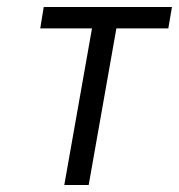

<svg xmlns="http://www.w3.org/2000/svg" viewBox="-20 -531 514 551"><path d="M164.5 0 244 -449.5H95.5L105.5 -511H473.5L463 -449.5H314L234.5 0Z"/></svg>

Font: Overpass Light
Style: Italic
Weight: 300
Italic angle: -10°
Designer: Delve Withrington, Dave Bailey, Thomas Jockin
Foundry: Delve Fonts LLC
Version: Version 4.000; ttfautohint (v1.8.3)